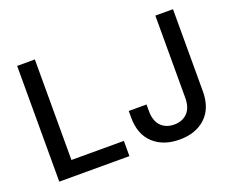

<svg xmlns="http://www.w3.org/2000/svg" viewBox="-117 -927 1376 1134"><g transform="rotate(-20 570.5 -359.5)"><path d="M80.6 0V-727.5H191.9V-95.7H521.5V0ZM835 9.8Q732.9 9.8 670.9 -47.6Q608.9 -105 608.9 -211.4V-252H720.7V-210.9Q720.7 -148.9 752 -116.7Q783.2 -84.5 835 -84.5Q886.7 -84.5 918 -116.7Q949.2 -148.9 949.2 -210.9V-727.5H1060.1V-211.9Q1060.1 -105 998.5 -47.6Q937 9.8 835 9.8Z"/></g></svg>

Font: Inter Medium
Style: Regular
Weight: 500
Designer: Rasmus Andersson
Foundry: rsms
Version: Version 4.001;git-9221beed3